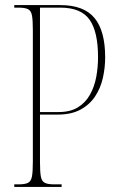

<svg xmlns="http://www.w3.org/2000/svg" viewBox="-20 -734 473 754"><path d="M36 0V-10H53Q78 -10 90 -16Q102 -22 105.5 -41Q109 -60 109 -99V-616Q109 -655 105.5 -673.5Q102 -692 90 -698Q78 -704 53 -704H36V-714H217Q309 -714 351 -663.5Q393 -613 393 -509Q393 -468 384 -428Q375 -388 353.5 -355.5Q332 -323 296 -303.5Q260 -284 207 -284H137V-98Q137 -59 140.5 -40.5Q144 -22 156 -16Q168 -10 193 -10H222V0ZM210 -294Q256 -294 286 -312.5Q316 -331 333.5 -362.5Q351 -394 358 -432Q365 -470 365 -509Q365 -610 331.5 -657Q298 -704 217 -704H137V-294Z"/></svg>

Font: Noto Serif Display ExtraCondensed Thin
Style: Regular
Weight: 100
Width: 2
Designer: Monotype Design Team
Foundry: Monotype Imaging Inc.
Version: Version 2.009